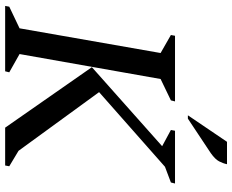

<svg xmlns="http://www.w3.org/2000/svg" viewBox="-98 -804 902 746"><g transform="rotate(90 353.0 -431.0)"><path d="M3 0 6 -16 90 -56 186 -604 116 -644 119 -660H374L370 -644L287 -604L190 -56L261 -16L257 0ZM476 0 241 -337 548 -610 485 -644 488 -660H693L689 -644L628 -621L338 -365L566 -52L626 -16L623 0ZM428 -710 531 -862H618Q615 -847 607 -831.5Q599 -816 575 -799L441 -710Z"/></g></svg>

Font: Spectral SC Medium
Style: Italic
Weight: 500
Italic angle: -10°
Designer: Jean-Baptiste Levee
Foundry: Production Type
Version: Version 2.001